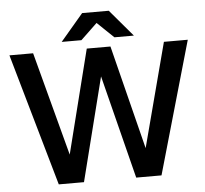

<svg xmlns="http://www.w3.org/2000/svg" viewBox="-60 -977 1114 1041"><g transform="rotate(-5 497.5 -457.0)"><path d="M639.2 0 497.1 -563 355 0H217.8L12.2 -720.2H141.1L291 -155.8L433.1 -720.2H562L704.1 -154.8L853 -720.2H982.9L776.9 0ZM300.8 -768.1 424.8 -914.1H569.8L693.8 -768.1H587.9L498 -854L408.2 -768.1Z"/></g></svg>

Font: Aspekta 550
Style: Regular
Weight: 550
Designer: Ivo Dolenc
Version: Version 2.000